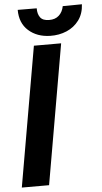

<svg xmlns="http://www.w3.org/2000/svg" viewBox="-60 -936 515 973"><g transform="rotate(-5 197.5 -449.5)"><path d="M272.9 -710.9 149.4 0H10.7L134.3 -710.9ZM297.4 -897.9 395 -898.9Q392.6 -851.1 368.2 -818.1Q343.8 -785.2 305.2 -768.8Q266.6 -752.4 221.2 -753.4Q154.3 -754.9 111.3 -793.2Q68.4 -831.5 68.4 -898.9L165 -898.4Q164.6 -869.6 177.7 -851.8Q190.9 -834 222.7 -834Q253.9 -833.5 272.9 -851.1Q292 -868.7 297.4 -897.9Z"/></g></svg>

Font: Roboto Condensed
Style: Bold Italic
Weight: 700
Italic angle: -12°
Designer: Christian Robertson
Foundry: Google
Version: Version 3.0